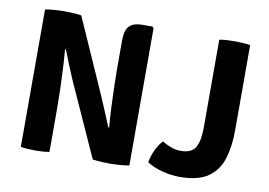

<svg xmlns="http://www.w3.org/2000/svg" viewBox="-75 -809 1312 937"><g transform="rotate(10 581.0 -340.0)"><path d="M269 -366.5Q252.5 -405 237.8 -441.5Q223 -478 212 -507L208 -506Q211.5 -464.5 214.2 -412.2Q217 -360 218.5 -307.8Q220 -255.5 220 -214.5V0Q201.5 3.5 183.2 4.5Q165 5.5 150.5 5.5Q137 5.5 116.5 4.5Q96 3.5 78 0V-680.5Q96 -684.5 124.8 -686.5Q153.5 -688.5 168.5 -688.5Q183.5 -688.5 208 -687.5Q232.5 -686.5 257 -683L419 -317.5Q438 -274 454.5 -234.2Q471 -194.5 482 -167L486 -168.5Q482 -214 479.5 -268Q477 -322 475.8 -372.2Q474.5 -422.5 474.5 -457V-597Q474.5 -648 494.8 -668.8Q515 -689.5 559.5 -689.5H608.5L615.5 -682.5V-2.5Q597 1.5 568 3.5Q539 5.5 523.5 5.5Q508 5.5 483.8 4.5Q459.5 3.5 434.5 0ZM756.5 -146.5Q777.5 -133.5 801 -124.8Q824.5 -116 849 -116Q904 -116 922.5 -149.5Q941 -183 941 -245V-683Q959 -686.5 981 -687.5Q1003 -688.5 1017.5 -688.5Q1033 -688.5 1054 -687.5Q1075 -686.5 1094 -683V-260Q1094 -182.5 1075.5 -121.2Q1057 -60 1007.8 -25Q958.5 10 865.5 10Q826 10 782.2 -0.8Q738.5 -11.5 703.5 -33.5Q708 -62.5 721.8 -93Q735.5 -123.5 756.5 -146.5Z"/></g></svg>

Font: Signika Negative SC
Style: Bold
Weight: 700
Designer: Anna Giedryś
Foundry: Anna Giedryś
Version: Version 2.000; ttfautohint (v1.8.3) -l 8 -r 50 -G 200 -x 9 -